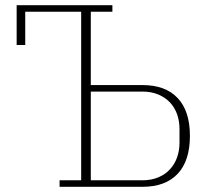

<svg xmlns="http://www.w3.org/2000/svg" viewBox="-20 -718 795 738"><path d="M209 -25H292V-673H77V-545H44V-698H412V-673H329V-391H528Q616 -391 663 -341Q710 -291 710 -196Q710 -100 663 -50Q616 0 528 0H209ZM527 -25Q562 -25 589 -36.5Q616 -48 634 -68Q652 -88 661 -114Q670 -140 670 -170V-222Q670 -252 661 -278Q652 -304 634 -323.5Q616 -343 589 -354.5Q562 -366 527 -366H329V-25Z"/></svg>

Font: IBM Plex Serif ExtraLight
Style: Regular
Weight: 200
Designer: Mike Abbink, Paul van der Laan, Pieter van Rosmalen
Foundry: Bold Monday
Version: Version 2.5